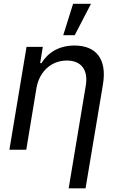

<svg xmlns="http://www.w3.org/2000/svg" viewBox="-20 -794 628 1018"><path d="M173.3 -327.1C190 -420.1 256.4 -473 334.5 -473C411.2 -473 448.9 -422.9 434.7 -339.1L344.1 204.5H433.6L525.9 -346.6C548.7 -484.7 486.2 -552.6 375 -552.6C293 -552.6 234 -515.3 199.9 -459.2H192.8L207 -545.5H120.7L29.8 0H119.3ZM315.3 -607.2H376.1L462.4 -773.8H367.5Z"/></svg>

Font: Margiela Sans Text
Style: Italic
Weight: 400
Italic angle: -9.39999°
Designer: Stefan Endress, Andreas Faust
Version: Version 1.100;FEAKit 1.0